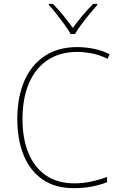

<svg xmlns="http://www.w3.org/2000/svg" viewBox="-20 -969 640 999"><path d="M364 10Q266 10 200.5 -36Q135 -82 102.5 -163Q70 -244 70 -349Q70 -463 106.5 -547.5Q143 -632 213 -678Q283 -724 382 -724Q423 -724 466.5 -715.5Q510 -707 550 -687L540 -663Q497 -684 456 -691.5Q415 -699 383 -699Q292 -699 228 -656.5Q164 -614 130.5 -535.5Q97 -457 97 -349Q97 -250 127 -175Q157 -100 217.5 -57.5Q278 -15 368 -15Q413 -15 457.5 -25Q502 -35 537 -48V-21Q505 -8 461 1Q417 10 364 10ZM348 -792Q336 -813 316 -840.5Q296 -868 274.5 -895.5Q253 -923 234 -943V-949H255Q283 -921 310.5 -887Q338 -853 359 -824Q380 -853 408.5 -887Q437 -921 465 -949H486V-943Q468 -923 445.5 -895.5Q423 -868 402.5 -840.5Q382 -813 370 -792Z"/></svg>

Font: Noto Sans Mono Thin
Style: Regular
Weight: 100
Designer: Monotype Design Team
Foundry: Monotype Imaging Inc.
Version: Version 2.014